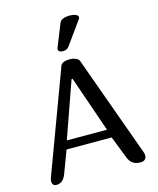

<svg xmlns="http://www.w3.org/2000/svg" viewBox="-138 -1058 950 1154"><g transform="rotate(-15 337.5 -481.5)"><path d="M181.2 -189.9 129.9 -53.2Q117.7 -21.5 102.3 -10.7Q86.9 0 68.8 0Q54.7 0 48.3 -7.8Q42 -15.6 42 -27.8Q42 -38.1 46.9 -51.8L282.2 -685.1Q286.6 -696.8 301.5 -702.9Q316.4 -709 336.9 -709Q358.9 -709 376 -701.9Q393.1 -694.8 397.9 -682.1L627 -47.9Q628.9 -39.6 628.9 -33.2Q628.9 -19 619.6 -9.5Q610.4 0 589.8 0Q534.2 0 515.1 -53.2L461.9 -189.9ZM446.8 -242.2 326.2 -590.8H319.8L196.8 -242.2ZM456.5 -929.2 350.6 -782.2Q337.4 -766.1 313.5 -766.1Q300.8 -766.1 293 -771.2Q285.2 -776.4 285.2 -785.2Q285.2 -791 287.1 -794.9L344.2 -937Q350.1 -949.7 366.7 -956.3Q383.3 -962.9 403.3 -962.9Q429.7 -962.9 444.6 -956.3Q459.5 -949.7 459.5 -939Q459.5 -933.6 456.5 -929.2Z"/></g></svg>

Font: Marmelad
Style: Regular
Weight: 400
Designer: Manvel Shmavonyan
Foundry: Cyreal (www.cyreal.org)
Version: Version 1.000